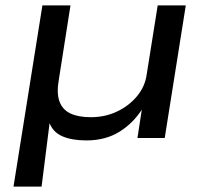

<svg xmlns="http://www.w3.org/2000/svg" viewBox="-20 -511 769 711"><path d="M30 180 137 -491H241L198 -217Q189 -167 200 -136Q211 -105 240.5 -91Q270 -77 316 -77Q370 -77 414.5 -98.5Q459 -120 488 -155.5Q517 -191 523 -234L564 -491H668L590 0H489L506 -111H509Q475 -56 423 -23.5Q371 9 300 9Q246 9 210.5 -6.5Q175 -22 162 -59L164 -58L134 180Z"/></svg>

Font: Nunito Sans 10pt Expanded Medium
Style: Italic
Weight: 500
Width: 7
Italic angle: -9°
Designer: Vernon Adams
Foundry: Vernon Adams
Version: Version 3.101;gftools[0.9.27]